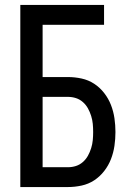

<svg xmlns="http://www.w3.org/2000/svg" viewBox="-20 -755 540 775"><path d="M62 0V-735H400V-655H152V-444H254Q282 -444 309.5 -438Q337 -432 360 -417Q383 -402 400.5 -379.5Q418 -357 428 -331Q438 -305 442 -277.5Q446 -250 446 -222Q446 -194 442 -166.5Q438 -139 428 -113Q418 -87 400.5 -64.5Q383 -42 360 -27Q337 -12 309.5 -6Q282 0 254 0ZM254 -80Q271 -80 286.5 -85Q302 -90 314.5 -101Q327 -112 335 -126.5Q343 -141 348 -157Q353 -173 354.5 -189.5Q356 -206 356 -222Q356 -239 354.5 -255Q353 -271 348 -287Q343 -303 335 -317.5Q327 -332 314.5 -343Q302 -354 286.5 -359Q271 -364 254 -364H152V-80Z"/></svg>

Font: Iosevka SS18 Medium
Style: Regular
Weight: 500
Monospace: yes
Designer: Belleve Invis
Foundry: Belleve Invis
Version: Version 25.1.1; ttfautohint (v1.8.4)